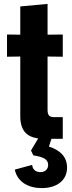

<svg xmlns="http://www.w3.org/2000/svg" viewBox="-20 -712 368 985"><path d="M194 253C272 253 324 213 324 148C324 91 287 58 231 40L244 0H302V-111H258C234 -111 224 -120 224 -148V-422L302 -421V-535L224 -534V-692L84 -679V-534L16 -535V-421L84 -422V-120C83 -47 113 -10 176 -2L139 60L151 85C199 93 227 103 227 134C227 156 212 171 187 171C163 171 147 157 145 134L56 158C69 223 128 253 194 253Z"/></svg>

Font: Mona Sans SemiCondensed
Style: Bold
Weight: 700
Width: 4
Designer: Deni Anggara
Foundry: GitHub
Version: Version 2.000